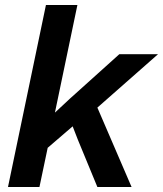

<svg xmlns="http://www.w3.org/2000/svg" viewBox="-20 -749 653 769"><path d="M12 0 164 -729H290L200 -298L259 -353L458 -532H613L370 -318L507 0H370L292 -189L271 -243L171 -157L138 0Z"/></svg>

Font: Mona Sans ExtraLight SemiBold
Style: Italic
Weight: 600
Italic angle: -11.6951°
Version: Version 2.000